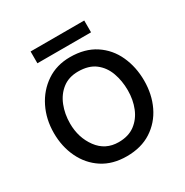

<svg xmlns="http://www.w3.org/2000/svg" viewBox="-156 -788 898 930"><g transform="rotate(-30 292.5 -323.5)"><path d="M440 -594H140V-660H440ZM291 13Q212 13 156 -23.5Q100 -60 70 -122.5Q40 -185 40 -261Q40 -338 71.5 -401.5Q103 -465 159.5 -503Q216 -541 291 -541Q374 -541 431 -503.5Q488 -466 517 -402.5Q546 -339 546 -263Q546 -186 516 -123.5Q486 -61 429 -24Q372 13 291 13ZM291 -66Q346 -66 382 -93Q418 -120 436 -164.5Q454 -209 454 -262Q454 -315 437.5 -360.5Q421 -406 385 -433.5Q349 -461 290 -461Q238 -461 202.5 -433.5Q167 -406 149 -360.5Q131 -315 131 -262Q131 -183 174 -124.5Q217 -66 291 -66Z"/></g></svg>

Font: LXGW 975 Gothic SC
Style: Regular
Weight: 400
Version: Version 2.01;February 25, 2021